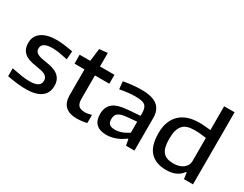

<svg xmlns="http://www.w3.org/2000/svg" viewBox="-85 -1331 2370 1864"><g transform="rotate(30 1100.5 -398.5)"><path d="M255 11Q214 11 163 5.5Q112 0 46 -12V-101Q106 -89 155.5 -81Q205 -73 250 -73Q370 -73 370 -147Q370 -168 361.5 -182Q353 -196 338 -205Q323 -214 301.5 -219.5Q280 -225 254 -229Q220 -234 184.5 -241.5Q149 -249 119.5 -265.5Q90 -282 71.5 -312Q53 -342 53 -392Q53 -468 112.5 -510.5Q172 -553 277 -553Q296 -553 314.5 -552Q333 -551 354.5 -548.5Q376 -546 402 -542Q428 -538 463 -532L457 -439Q401 -451 359 -457.5Q317 -464 284 -464Q166 -464 166 -394Q166 -373 175.5 -359.5Q185 -346 202.5 -337.5Q220 -329 245 -324Q270 -319 301 -314Q341 -308 374.5 -297.5Q408 -287 432 -268.5Q456 -250 469.5 -222Q483 -194 483 -154Q483 -74 425 -31.5Q367 11 255 11Z M825 11Q741 11 698 -30Q655 -71 655 -151V-440H543V-540H662L679 -682L771 -692V-540H933V-440H772V-177Q772 -126 793.5 -103.5Q815 -81 864 -81Q899 -81 939 -94V-3Q914 4 884 7.5Q854 11 825 11Z M1155 5Q1079 5 1040.5 -32Q1002 -69 1002 -140Q1002 -221 1052 -262Q1102 -303 1213 -311L1352 -322V-346Q1352 -379 1346 -400.5Q1340 -422 1325 -435.5Q1310 -449 1283.5 -454.5Q1257 -460 1215 -460Q1141 -460 1043 -441L1034 -526Q1093 -537 1141.5 -541.5Q1190 -546 1238 -546Q1356 -546 1412.5 -501.5Q1469 -457 1469 -364V0H1374L1362 -68H1355Q1303 -30 1253 -12.5Q1203 5 1155 5ZM1202 -80Q1237 -80 1275.5 -93.5Q1314 -107 1352 -133V-256L1250 -247Q1214 -244 1189 -237.5Q1164 -231 1149 -219.5Q1134 -208 1127.5 -191.5Q1121 -175 1121 -152Q1121 -114 1140.5 -97Q1160 -80 1202 -80Z M1828 10Q1710 10 1648 -56.5Q1586 -123 1586 -264Q1586 -337 1607 -390.5Q1628 -444 1666.5 -479.5Q1705 -515 1759 -532.5Q1813 -550 1878 -550Q1915 -550 1948.5 -546.5Q1982 -543 2008 -541V-808H2125V0H2024L2014 -70H2006Q1950 10 1828 10ZM1858 -80Q1889 -80 1916.5 -87.5Q1944 -95 1964 -110Q1984 -125 1996 -146Q2008 -167 2008 -194V-453Q1982 -457 1947.5 -460.5Q1913 -464 1875 -464Q1831 -464 1799 -454Q1767 -444 1746 -421Q1725 -398 1714.5 -361Q1704 -324 1704 -270Q1704 -217 1712.5 -181Q1721 -145 1740 -122.5Q1759 -100 1788 -90Q1817 -80 1858 -80Z"/></g></svg>

Font: Encode Sans Wide
Style: Medium
Weight: 500
Designer: Pablo Impallari, Andres Torresi
Foundry: Pablo Impallari, Andres Torresi
Version: Version 1.000; ttfautohint (v1.00) -l 8 -r 50 -G 200 -x 14 -